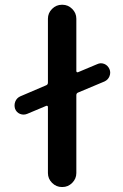

<svg xmlns="http://www.w3.org/2000/svg" viewBox="-20 -793 508 792"><path d="M177.7 -351.6Q177.7 -354.5 175.8 -356Q173.8 -357.4 170.9 -356.4L91.8 -323.2Q77.1 -317.4 62.5 -323.2Q47.9 -329.1 42 -344.7Q40 -351.6 40 -358.4Q40 -366.2 43 -374Q48.8 -388.7 63.5 -395.5L170.9 -441.4Q177.7 -444.3 177.7 -452.1V-715.8Q177.7 -739.3 194.8 -756.3Q211.9 -773.4 235.4 -773.4H237.3Q260.7 -773.4 277.8 -756.3Q294.9 -739.3 294.9 -715.8V-500Q294.9 -497.1 296.9 -495.6Q298.8 -494.1 301.8 -495.1L380.9 -528.3Q395.5 -535.2 410.2 -529.3Q424.8 -523.4 431.6 -507.8Q434.6 -501 434.6 -493.2Q434.6 -486.3 431.6 -478.5Q425.8 -463.9 411.1 -457L301.8 -411.1Q294.9 -408.2 294.9 -400.4V-79.1Q294.9 -55.7 277.8 -38.6Q260.7 -21.5 237.3 -21.5H235.4Q211.9 -21.5 194.8 -38.6Q177.7 -55.7 177.7 -79.1Z"/></svg>

Font: Gen Jyuu Gothic P Medium
Style: Regular
Weight: 500
Designer: [Source Han Sans]
Ryoko NISHIZUKA  (kana & ideographs); Paul D. Hunt (Latin, Greek & Cyrillic); Wenlong ZHANG  (bopomofo
Version: Version 1.002.20150607